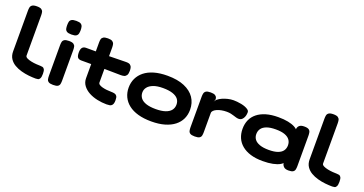

<svg xmlns="http://www.w3.org/2000/svg" viewBox="-37 -1375 3886 2048"><g transform="rotate(20 1906.5 -351.5)"><path d="M374 9Q338 9 294.5 4.5Q251 0 207.5 -12Q164 -24 128.5 -45Q93 -66 71 -99.5Q49 -133 49 -182V-644Q49 -664 52.5 -681Q56 -698 72 -709Q88 -720 124 -720Q161 -720 176.5 -709Q192 -698 195.5 -681Q199 -664 199 -644V-189Q199 -173 219.5 -162.5Q240 -152 269.5 -146Q299 -140 328 -138Q357 -136 375 -136Q388 -136 400.5 -133Q413 -130 421.5 -115Q430 -100 430 -65Q430 -29 421.5 -13Q413 3 400 6Q387 9 374 9Z M571 9Q535 9 519.5 -1.5Q504 -12 500.5 -29.5Q497 -47 497 -66V-415Q497 -435 500.5 -452Q504 -469 520 -479.5Q536 -490 572 -490Q609 -490 624.5 -479Q640 -468 643.5 -451Q647 -434 647 -413V-65Q647 -46 643.5 -28.5Q640 -11 624.5 -1Q609 9 571 9ZM571 -563Q534 -563 518 -574Q502 -585 498.5 -603Q495 -621 495 -641Q495 -662 498.5 -679.5Q502 -697 518.5 -707.5Q535 -718 572 -718Q610 -718 625.5 -707Q641 -696 645 -678Q649 -660 649 -640Q649 -620 645 -602Q641 -584 625.5 -573.5Q610 -563 571 -563Z M1178 9Q1125 9 1071 -2.5Q1017 -14 974 -37.5Q931 -61 904.5 -96.5Q878 -132 878 -179V-585Q878 -605 881.5 -621Q885 -637 901 -647.5Q917 -658 953 -658Q989 -658 1004.5 -647Q1020 -636 1024 -619Q1028 -602 1028 -582V-185Q1028 -171 1041.5 -161.5Q1055 -152 1077.5 -146Q1100 -140 1126.5 -137Q1153 -134 1179 -134Q1201 -134 1218 -130Q1235 -126 1244.5 -112Q1254 -98 1254 -65Q1254 -29 1242.5 -13Q1231 3 1214 6Q1197 9 1178 9ZM767 -483H1001L1215 -487Q1234 -488 1251 -484Q1268 -480 1279 -464Q1290 -448 1290 -411Q1290 -377 1279 -361Q1268 -345 1251.5 -340.5Q1235 -336 1215 -336L1009 -339H763Q734 -340 722.5 -356.5Q711 -373 711 -412Q711 -448 725 -465.5Q739 -483 767 -483Z M1688 17Q1602 17 1537 -1.5Q1472 -20 1428 -54.5Q1384 -89 1361.5 -136.5Q1339 -184 1339 -240Q1339 -298 1361.5 -345.5Q1384 -393 1427.5 -428Q1471 -463 1536 -482Q1601 -501 1687 -501Q1802 -501 1879.5 -468Q1957 -435 1996.5 -377Q2036 -319 2036 -241Q2036 -184 2014 -137Q1992 -90 1948 -55.5Q1904 -21 1839 -2Q1774 17 1688 17ZM1687 -123Q1754 -123 1797 -138Q1840 -153 1860.5 -180Q1881 -207 1881 -243Q1881 -280 1860.5 -306Q1840 -332 1796.5 -346.5Q1753 -361 1686 -361Q1620 -361 1577.5 -344.5Q1535 -328 1514.5 -301.5Q1494 -275 1494 -242Q1494 -206 1514.5 -179Q1535 -152 1578 -137.5Q1621 -123 1687 -123Z M2179 9Q2142 9 2126.5 -1.5Q2111 -12 2107.5 -30Q2104 -48 2104 -67V-416Q2104 -436 2108 -453Q2112 -470 2127.5 -480.5Q2143 -491 2180 -491Q2215 -491 2230.5 -481.5Q2246 -472 2250 -459.5Q2254 -447 2254 -438L2242 -408Q2247 -423 2266 -439Q2285 -455 2313 -467.5Q2341 -480 2374 -488Q2407 -496 2439 -496Q2455 -496 2478 -494Q2501 -492 2526.5 -487Q2552 -482 2573.5 -473.5Q2595 -465 2609 -453.5Q2623 -442 2623 -426Q2623 -385 2604.5 -356.5Q2586 -328 2557 -328Q2540 -328 2525 -332.5Q2510 -337 2494 -342Q2478 -347 2458.5 -351.5Q2439 -356 2411 -356Q2380 -356 2352 -350.5Q2324 -345 2302.5 -335.5Q2281 -326 2268 -313Q2255 -300 2255 -285V-65Q2255 -46 2251.5 -28.5Q2248 -11 2232 -1Q2216 9 2179 9Z M3242 8Q3204 8 3187 -10Q3170 -28 3168 -49L3181 -67Q3170 -45 3140.5 -28.5Q3111 -12 3063 -2Q3015 8 2948 8Q2870 8 2811 -10Q2752 -28 2711.5 -61.5Q2671 -95 2651 -141Q2631 -187 2631 -243Q2631 -299 2651 -344.5Q2671 -390 2711.5 -422.5Q2752 -455 2811 -472.5Q2870 -490 2948 -490Q3013 -490 3060 -480.5Q3107 -471 3137.5 -454.5Q3168 -438 3181 -416L3168 -431Q3168 -456 3185.5 -473.5Q3203 -491 3242 -491Q3279 -491 3294.5 -480Q3310 -469 3313.5 -451Q3317 -433 3317 -413V-68Q3317 -49 3313.5 -31Q3310 -13 3294.5 -2.5Q3279 8 3242 8ZM2969 -126Q3033 -126 3072 -140.5Q3111 -155 3129 -181Q3147 -207 3147 -242Q3147 -277 3128.5 -303Q3110 -329 3071 -343.5Q3032 -358 2967 -358Q2906 -358 2866 -343.5Q2826 -329 2807 -302.5Q2788 -276 2788 -240Q2788 -206 2807 -180.5Q2826 -155 2866.5 -140.5Q2907 -126 2969 -126Z M3740 9Q3704 9 3660.5 4.5Q3617 0 3573.5 -12Q3530 -24 3494.5 -45Q3459 -66 3437 -99.5Q3415 -133 3415 -182V-644Q3415 -664 3418.5 -681Q3422 -698 3438 -709Q3454 -720 3490 -720Q3527 -720 3542.5 -709Q3558 -698 3561.5 -681Q3565 -664 3565 -644V-189Q3565 -173 3585.5 -162.5Q3606 -152 3635.5 -146Q3665 -140 3694 -138Q3723 -136 3741 -136Q3754 -136 3766.5 -133Q3779 -130 3787.5 -115Q3796 -100 3796 -65Q3796 -29 3787.5 -13Q3779 3 3766 6Q3753 9 3740 9Z"/></g></svg>

Font: Fredoka Expanded SemiBold
Style: Regular
Weight: 600
Width: 7
Designer: Ben Nathan
Foundry: Milena B. Brandão, Ben Nathan
Version: Version 2.001